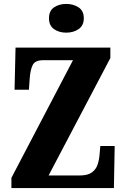

<svg xmlns="http://www.w3.org/2000/svg" viewBox="-20 -956 641 976"><path d="M38 0V-52L351 -650H200Q158 -650 146 -625Q134 -600 131 -557L127 -500H54L59 -714H541V-661L227 -64H385Q426 -64 447 -79.5Q468 -95 476 -119Q484 -143 486 -169L490 -214H563L559 0ZM317 -790Q280 -790 254.5 -808Q229 -826 229 -863Q229 -901 254.5 -918.5Q280 -936 317 -936Q353 -936 379.5 -918.5Q406 -901 406 -863Q406 -826 379.5 -808Q353 -790 317 -790Z"/></svg>

Font: Noto Serif Lao ExtraCondensed Black
Style: Regular
Weight: 900
Width: 2
Designer: Monotype Design Team
Foundry: Monotype Imaging Inc.
Version: Version 2.003; ttfautohint (v1.8.4.7-5d5b)